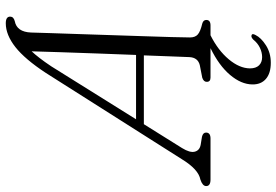

<svg xmlns="http://www.w3.org/2000/svg" viewBox="-206 -582 956 664"><g transform="rotate(-90 272.0 -250.0)"><path d="M92 -98.5Q75 -71 79.5 -54.2Q84 -37.5 103.5 -34L131 -29.5Q145.5 -26 145.5 -15.5Q145.5 0 125 0H-17Q-39.5 0 -39.5 -15Q-39.5 -27.5 -17 -35Q18.5 -41.5 54 -100L351.5 -569Q399 -641.5 441.2 -674.8Q483.5 -708 523.5 -708Q546.5 -708 546.5 -693Q546.5 -681 531 -677Q493.5 -670 491.5 -620.5Q491 -597 489.5 -553.8Q488 -510.5 486.2 -456Q484.5 -401.5 482.5 -343.2Q480.5 -285 478.8 -231Q477 -177 475.8 -135Q474.5 -93 474.5 -71Q474.5 -53 484.8 -44Q495 -35 522.5 -28.5Q535 -25 535 -14.5Q535 0 516 0H482Q430 26 399 63Q368 100 367.5 136Q367.5 157 378 167.8Q388.5 178.5 406.5 178.5Q422.5 178.5 438.8 170.8Q455 163 466.5 148.5Q474.5 140.5 480.5 141.5Q490 143 483 155.5Q473.5 175 447.2 191.8Q421 208.5 387 208.5Q350.5 208.5 331 191.5Q311.5 174.5 312 144.5Q312.5 106 344.8 67.8Q377 29.5 437.5 0H336Q320.5 0 321 -13.5Q321 -23.5 335 -28.5L378.5 -37Q405 -43.5 406.5 -73Q407.5 -95.5 409 -137Q410.5 -178.5 412.5 -230.5H174.5ZM374.5 -550.5 191.5 -257.5H414Q416.5 -322 419 -390.8Q421.5 -459.5 423.5 -519.8Q425.5 -580 426.5 -618.5Q416.5 -608 403.5 -591.2Q390.5 -574.5 374.5 -550.5Z"/></g></svg>

Font: Fraunces 72pt S050 Light
Style: Italic
Weight: 300
Italic angle: -16°
Version: Version 1.000; ttfautohint (v1.8.3)